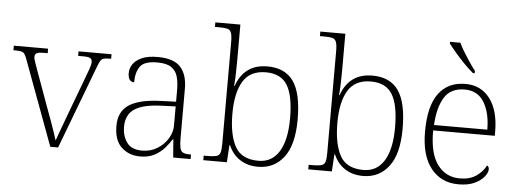

<svg xmlns="http://www.w3.org/2000/svg" viewBox="-50 -905 2837 1055"><g transform="rotate(5 1368.0 -378.0)"><path d="M84 -462Q76 -485 69 -495.5Q62 -506 48 -508.5Q34 -511 7 -511V-536H196V-511H174Q143 -511 134 -504.5Q125 -498 125 -485Q125 -473 133.5 -450.5Q142 -428 149 -407L223 -203Q234 -175 245 -143.5Q256 -112 266 -83.5Q276 -55 281 -37Q288 -56 303.5 -99Q319 -142 343 -206L406 -374Q422 -417 431.5 -443Q441 -469 441 -484Q441 -498 431.5 -504.5Q422 -511 390 -511H364V-536H546V-511H542Q518 -511 506 -508Q494 -505 487 -493.5Q480 -482 471 -457L298 0H255Z M751 10Q690 10 648.5 -28Q607 -66 607 -147Q607 -226 663.5 -263Q720 -300 839 -304L922 -307V-371Q922 -413 913.5 -444.5Q905 -476 879 -494.5Q853 -513 800 -513Q729 -513 706 -480.5Q683 -448 683 -393Q649 -393 649 -443Q649 -466 663.5 -489Q678 -512 711.5 -527.5Q745 -543 800 -543Q889 -543 926.5 -501.5Q964 -460 964 -383V-111Q964 -75 968 -56.5Q972 -38 984.5 -31.5Q997 -25 1023 -25H1029V0H933L925 -100H922Q908 -77 886 -51.5Q864 -26 831 -8Q798 10 751 10ZM759 -23Q806 -23 843 -46Q880 -69 901 -104Q922 -139 922 -174V-281L841 -278Q768 -275 726 -258.5Q684 -242 666.5 -213.5Q649 -185 649 -145Q649 -95 674.5 -59Q700 -23 759 -23Z M1401 10Q1344 10 1302 -17Q1260 -44 1238 -95H1235L1229 0H1099V-25H1117Q1150 -25 1167 -29Q1184 -33 1189.5 -48.5Q1195 -64 1195 -98V-659Q1195 -695 1189 -711Q1183 -727 1168 -731Q1153 -735 1125 -735H1099V-760H1237V-563Q1237 -535 1236 -493Q1235 -451 1232 -421H1235Q1255 -480 1297.5 -512Q1340 -544 1406 -544Q1503 -544 1549.5 -478Q1596 -412 1596 -267Q1596 -128 1543 -59Q1490 10 1401 10ZM1401 -23Q1475 -23 1514.5 -87Q1554 -151 1554 -270Q1554 -395 1518.5 -453Q1483 -511 1400 -511Q1313 -511 1274.5 -447.5Q1236 -384 1236 -269Q1236 -153 1271.5 -88Q1307 -23 1401 -23Z M1980 10Q1923 10 1881 -17Q1839 -44 1817 -95H1814L1808 0H1678V-25H1696Q1729 -25 1746 -29Q1763 -33 1768.5 -48.5Q1774 -64 1774 -98V-659Q1774 -695 1768 -711Q1762 -727 1747 -731Q1732 -735 1704 -735H1678V-760H1816V-563Q1816 -535 1815 -493Q1814 -451 1811 -421H1814Q1834 -480 1876.5 -512Q1919 -544 1985 -544Q2082 -544 2128.5 -478Q2175 -412 2175 -267Q2175 -128 2122 -59Q2069 10 1980 10ZM1980 -23Q2054 -23 2093.5 -87Q2133 -151 2133 -270Q2133 -395 2097.5 -453Q2062 -511 1979 -511Q1892 -511 1853.5 -447.5Q1815 -384 1815 -269Q1815 -153 1850.5 -88Q1886 -23 1980 -23Z M2507 10Q2411 10 2355 -60.5Q2299 -131 2299 -262Q2299 -404 2350.5 -473.5Q2402 -543 2498 -543Q2584 -543 2633.5 -477.5Q2683 -412 2683 -294V-273H2343Q2342 -147 2388 -85Q2434 -23 2511 -23Q2567 -23 2602.5 -48Q2638 -73 2655 -107Q2666 -101 2666 -86Q2666 -68 2648 -45.5Q2630 -23 2595 -6.5Q2560 10 2507 10ZM2639 -303Q2639 -396 2603.5 -454Q2568 -512 2497 -512Q2419 -512 2384.5 -455.5Q2350 -399 2345 -303ZM2533 -606Q2511 -624 2483 -652.5Q2455 -681 2430.5 -710Q2406 -739 2393 -756V-766H2450Q2460 -744 2476.5 -717Q2493 -690 2510.5 -664Q2528 -638 2543 -619V-606Z"/></g></svg>

Font: Noto Serif Malayalam ExtraLight
Style: Regular
Weight: 200
Designer: Indian type Foundry, Jelle Bosma, Monotype Design Team
Foundry: Monotype Imaging Inc.
Version: Version 2.104; ttfautohint (v1.8.4.7-5d5b)